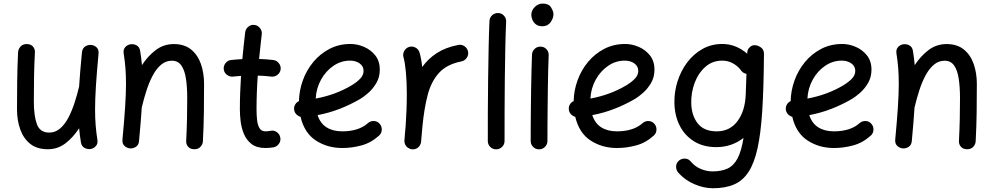

<svg xmlns="http://www.w3.org/2000/svg" viewBox="-20 -777 5476 1058"><path d="M522.9 -480.5Q513.2 -376 508.5 -302.7Q503.9 -229.5 503.9 -172.9Q503.9 -126 507.1 -86.7Q510.3 -47.4 516.6 -7.3Q520 13.7 509.3 26.6Q498.5 39.6 482.9 43.5Q464.8 47.4 447.3 38.8Q429.7 30.3 425.8 7.3Q419.4 -32.7 416 -70.3Q383.8 -20.5 341.1 12.5Q298.3 45.4 243.2 45.4Q183.6 45.4 146.2 15.4Q108.9 -14.6 91.3 -64.7Q73.7 -114.7 73.7 -173.8Q73.7 -251 74.7 -329.3Q75.7 -407.7 79.6 -489.3Q80.6 -506.3 93 -520.3Q105.5 -534.2 127 -534.2Q149.4 -534.2 161.4 -520.8Q173.3 -507.3 172.4 -489.3Q168.9 -423.3 167.7 -361.6Q166.5 -299.8 166.5 -215.8Q166.5 -139.2 183.3 -92.8Q200.2 -46.4 251 -46.4Q284.7 -46.4 310.8 -68.6Q336.9 -90.8 356.4 -127.9Q376 -165 390.6 -210Q405.3 -254.9 416 -300.3V-301.3Q418.5 -341.3 422.4 -387.9Q426.3 -434.6 431.6 -489.3Q434.1 -511.2 449.7 -521.2Q465.3 -531.2 482.9 -529.3Q500 -527.8 512.7 -515.6Q525.4 -503.4 522.9 -480.5Z M654.8 -8.3Q664.6 -112.8 669.4 -186.3Q674.3 -259.8 674.3 -315.9Q674.3 -363.3 671.1 -402.6Q668 -441.9 661.6 -481.9Q658.2 -502.9 668.9 -515.9Q679.7 -528.8 695.3 -532.2Q713.4 -536.6 731.2 -527.8Q749 -519 752.4 -496.1Q758.8 -456.5 762.2 -418Q794.4 -467.8 838.1 -501Q881.8 -534.2 938 -534.2Q996.1 -534.2 1033 -504.2Q1069.8 -474.1 1087.2 -424.3Q1104.5 -374.5 1104.5 -314.9Q1104.5 -238.3 1103.5 -159.9Q1102.5 -81.5 1098.1 0.5Q1097.7 17.6 1085.2 31.5Q1072.8 45.4 1051.3 45.4Q1028.8 45.4 1016.8 31.7Q1004.9 18.1 1005.9 0Q1009.3 -65.4 1010.5 -122.8Q1011.7 -180.2 1011.7 -236.3Q1011.7 -297.4 1004.6 -343.8Q997.6 -390.1 979.2 -416.3Q960.9 -442.4 927.2 -442.4Q893.6 -442.4 867.4 -420.2Q841.3 -397.9 821.5 -360.8Q801.8 -323.7 787.4 -278.8Q772.9 -233.9 762.2 -188.5Q761.7 -187 761.2 -185.5Q758.8 -146 754.9 -99.9Q751 -53.7 746.1 0.5Q744.1 22.5 728.3 32.5Q712.4 42.5 694.8 40.5Q678.2 38.6 665.5 26.4Q652.8 14.2 654.8 -8.3Z M1526.4 -394.5Q1523.9 -376 1508.5 -364.3Q1493.2 -352.5 1474.6 -355Q1439.5 -359.4 1400.4 -360.4Q1397 -314 1395.3 -267.3Q1393.6 -220.7 1393.6 -173.3Q1393.6 -144 1396.5 -116.5Q1399.4 -88.9 1409.9 -71Q1420.4 -53.2 1442.9 -53.2Q1456.1 -53.2 1471.2 -56.2Q1489.7 -60.1 1505.4 -49.1Q1521 -38.1 1524.4 -19.5Q1528.3 -1 1517.3 14.9Q1506.3 30.8 1487.8 34.7Q1475.6 36.6 1464.4 37.6Q1453.1 38.6 1442.9 38.6Q1394.5 38.6 1366.2 16.6Q1337.9 -5.4 1324 -39.1Q1310.1 -72.8 1305.9 -108.9Q1301.8 -145 1301.8 -173.3Q1301.8 -220.2 1303.5 -266.6Q1305.2 -313 1308.1 -358.9Q1285.6 -357.4 1264.2 -355Q1245.6 -353 1230.5 -364.7Q1215.3 -376.5 1212.9 -395Q1210.9 -413.6 1222.7 -429Q1234.4 -444.3 1252.9 -446.3Q1283.2 -449.7 1315.4 -451.2Q1318.8 -488.3 1322.8 -525.4Q1326.7 -562.5 1331.1 -599.1Q1333.5 -617.7 1348.4 -629.9Q1363.3 -642.1 1381.8 -639.6Q1400.4 -637.7 1412.6 -622.3Q1424.8 -606.9 1422.4 -588.4Q1418.5 -554.2 1414.8 -520Q1411.1 -485.8 1407.7 -452.1Q1449.2 -450.7 1486.3 -446.3Q1504.9 -443.8 1516.8 -428.5Q1528.8 -413.1 1526.4 -394.5Z M2068.8 -29.8Q2024.4 10.3 1971.4 24.4Q1918.5 38.6 1866.2 38.6Q1784.2 38.6 1720.7 -2.7Q1657.2 -43.9 1636.2 -133.3Q1622.1 -137.2 1611.8 -148.4Q1601.6 -159.7 1600.6 -175.3Q1599.6 -189.9 1607.2 -202.1Q1614.7 -214.4 1627.4 -219.7Q1628.4 -277.8 1648.7 -334Q1668.9 -390.1 1706.3 -435.3Q1743.7 -480.5 1795.7 -507.6Q1847.7 -534.7 1911.6 -534.7Q1948.7 -534.7 1985.8 -518.8Q2022.9 -502.9 2047.9 -471.7Q2072.8 -440.4 2072.8 -393.1Q2072.8 -351.6 2053.7 -319.3Q2034.7 -287.1 2009.8 -265.4Q1984.9 -243.7 1966.8 -232.9Q1911.1 -200.2 1851.8 -177.2Q1792.5 -154.3 1730 -142.6Q1745.1 -96.7 1780 -75Q1814.9 -53.2 1866.2 -53.2Q1909.2 -53.2 1945.3 -64.2Q1981.4 -75.2 2006.8 -98.1Q2021 -110.8 2040.3 -110.1Q2059.6 -109.4 2071.8 -95.2Q2084.5 -81.1 2083.7 -61.8Q2083 -42.5 2068.8 -29.8ZM1909.2 -442.9Q1859.4 -442.9 1817.4 -414.3Q1775.4 -385.7 1749 -338.1Q1722.7 -290.5 1719.7 -233.9Q1828.6 -253.9 1916.5 -306.2Q1947.3 -324.7 1965.3 -344Q1983.4 -363.3 1983.4 -386.2Q1983.4 -412.1 1961.9 -427.5Q1940.4 -442.9 1909.2 -442.9Z M2250 45.9Q2243.2 44.9 2236.8 42Q2213.9 32.2 2209 8.3Q2209 7.8 2209 7.3Q2209 6.8 2209 6.3Q2208 1 2208.5 -4.9Q2208.5 -6.3 2209 -7.8Q2210.4 -26.9 2211.9 -45.9Q2213.4 -64.9 2215.3 -83.5Q2218.3 -125 2220 -170.2Q2221.7 -215.3 2221.7 -259.8Q2221.7 -322.3 2216.8 -377.2Q2211.9 -432.1 2203.6 -460.9Q2198.2 -479 2207.5 -496.1Q2216.8 -513.2 2234.9 -518.6Q2252.9 -523.9 2269.8 -514.6Q2286.6 -505.4 2292 -487.3Q2296.9 -470.2 2300.5 -450.2Q2304.2 -430.2 2306.6 -407.7Q2338.4 -452.6 2386.5 -484.1Q2434.6 -515.6 2504.9 -529.3Q2523.4 -533.2 2539.6 -522.2Q2555.7 -511.2 2559.1 -492.7Q2563 -474.6 2552 -458.5Q2541 -442.4 2522.5 -438.5Q2442.4 -422.9 2399.2 -375.5Q2356 -328.1 2336.4 -252.7Q2316.9 -177.2 2307.6 -78.1Q2304.2 -33.2 2300.3 4.4Q2299.8 10.3 2297.4 16.1Q2297.4 16.1 2297.4 16.6Q2296.9 17.1 2296.9 17.6Q2287.6 40.5 2263.2 45.4Q2262.2 45.4 2261.7 45.4Q2261.7 45.4 2261.2 45.4Q2255.9 46.4 2250 45.9Z M2725.6 -705.1Q2744.6 -704.6 2757.3 -690.4Q2770 -676.3 2769 -657.2Q2766.1 -595.2 2764.4 -512.5Q2762.7 -429.7 2761.7 -338.6Q2760.7 -247.6 2760.5 -159.9Q2760.3 -72.3 2760.3 0Q2760.3 19 2746.6 32.5Q2732.9 45.9 2713.9 45.9Q2694.8 45.9 2681.4 32.5Q2668 19 2668 0Q2668 -72.3 2668.2 -160.2Q2668.5 -248 2669.7 -339.4Q2670.9 -430.7 2672.6 -514.4Q2674.3 -598.1 2677.2 -661.6Q2678.2 -680.7 2692.4 -693.4Q2706.5 -706.1 2725.6 -705.1Z M2907.7 -694.8Q2907.7 -718.8 2926.3 -738Q2944.8 -757.3 2971.7 -757.3Q3003.4 -757.3 3016.6 -736.1Q3029.8 -714.8 3029.8 -698.2Q3029.8 -677.2 3014.2 -654.8Q2998.5 -632.3 2969.2 -632.3Q2945.8 -632.3 2932.4 -643.3Q2918.9 -654.3 2913.3 -669.2Q2907.7 -684.1 2907.7 -694.8ZM2960 -520Q2979 -519.5 2991.7 -505.4Q3004.4 -491.2 3003.4 -472.2Q3002 -438.5 3000.7 -390.1Q2999.5 -341.8 2998.8 -286.9Q2998 -231.9 2997.6 -177.7Q2997.1 -123.5 2996.8 -77.1Q2996.6 -30.8 2996.6 0Q2996.6 19 2982.9 32.5Q2969.2 45.9 2950.2 45.9Q2931.2 45.9 2917.7 32.5Q2904.3 19 2904.3 0Q2904.3 -30.8 2904.5 -77.4Q2904.8 -124 2905.3 -178.5Q2905.8 -232.9 2906.7 -288.1Q2907.7 -343.3 2908.9 -392.3Q2910.2 -441.4 2911.6 -476.6Q2912.6 -495.6 2926.8 -508.3Q2940.9 -521 2960 -520Z M3582.5 -29.8Q3538.1 10.3 3485.1 24.4Q3432.1 38.6 3379.9 38.6Q3297.9 38.6 3234.4 -2.7Q3170.9 -43.9 3149.9 -133.3Q3135.7 -137.2 3125.5 -148.4Q3115.2 -159.7 3114.3 -175.3Q3113.3 -189.9 3120.8 -202.1Q3128.4 -214.4 3141.1 -219.7Q3142.1 -277.8 3162.4 -334Q3182.6 -390.1 3220 -435.3Q3257.3 -480.5 3309.3 -507.6Q3361.3 -534.7 3425.3 -534.7Q3462.4 -534.7 3499.5 -518.8Q3536.6 -502.9 3561.5 -471.7Q3586.4 -440.4 3586.4 -393.1Q3586.4 -351.6 3567.4 -319.3Q3548.3 -287.1 3523.4 -265.4Q3498.5 -243.7 3480.5 -232.9Q3424.8 -200.2 3365.5 -177.2Q3306.2 -154.3 3243.7 -142.6Q3258.8 -96.7 3293.7 -75Q3328.6 -53.2 3379.9 -53.2Q3422.9 -53.2 3459 -64.2Q3495.1 -75.2 3520.5 -98.1Q3534.7 -110.8 3554 -110.1Q3573.2 -109.4 3585.4 -95.2Q3598.1 -81.1 3597.4 -61.8Q3596.7 -42.5 3582.5 -29.8ZM3422.9 -442.9Q3373 -442.9 3331.1 -414.3Q3289.1 -385.7 3262.7 -338.1Q3236.3 -290.5 3233.4 -233.9Q3342.3 -253.9 3430.2 -306.2Q3460.9 -324.7 3479 -344Q3497.1 -363.3 3497.1 -386.2Q3497.1 -412.1 3475.6 -427.5Q3454.1 -442.9 3422.9 -442.9Z M4138.2 -527.8H4140.1Q4143.1 -527.8 4146 -527.3Q4152.8 -526.4 4159.7 -523.4Q4187.5 -511.2 4189.5 -485.4Q4190.4 -480.5 4189.9 -475.6L4189.5 -456.5Q4188 -287.1 4180.2 -164.6Q4172.4 -42 4154.3 40Q4136.2 122.1 4104.7 170.4Q4073.2 218.8 4024.9 239.5Q3976.6 260.3 3908.2 260.3Q3859.4 260.3 3807.6 238.5Q3755.9 216.8 3718.3 175.3Q3705.6 161.1 3705.6 141.8Q3705.6 122.6 3719.2 109.9Q3733.4 96.7 3753.2 96.9Q3772.9 97.2 3784.7 111.3Q3809.6 141.1 3842.3 154.3Q3875 167.5 3905.3 167.5Q3955.6 167.5 3989.5 151.6Q4023.4 135.7 4044.4 95.7Q4065.4 55.7 4077.1 -17.1Q4046.4 7.3 4008.5 20.5Q3970.7 33.7 3926.8 33.7Q3856 33.7 3804.7 2Q3753.4 -29.8 3725.6 -84.5Q3697.8 -139.2 3696.3 -208.5Q3694.8 -270 3713.4 -328.4Q3731.9 -386.7 3766.8 -433.1Q3801.8 -479.5 3850.8 -507.1Q3899.9 -534.7 3960 -534.7Q3999 -534.7 4033.4 -520.8Q4067.9 -506.8 4097.2 -481L4097.7 -487.8Q4098.6 -504.9 4110.8 -516.1Q4122.1 -528.3 4138.2 -527.8ZM3929.7 -53.2Q4002 -53.2 4044.2 -109.9Q4086.4 -166.5 4089.4 -259.8L4093.3 -370.1Q4072.3 -374 4061.5 -391.6Q4044.9 -413.6 4018.3 -428.2Q3991.7 -442.9 3959.5 -442.9Q3905.8 -442.9 3866.9 -408.7Q3828.1 -374.5 3807.9 -320.6Q3787.6 -266.6 3789.1 -207Q3791 -139.2 3825.4 -96.2Q3859.9 -53.2 3929.7 -53.2Z M4778.3 -29.8Q4733.9 10.3 4680.9 24.4Q4627.9 38.6 4575.7 38.6Q4493.7 38.6 4430.2 -2.7Q4366.7 -43.9 4345.7 -133.3Q4331.5 -137.2 4321.3 -148.4Q4311 -159.7 4310.1 -175.3Q4309.1 -189.9 4316.7 -202.1Q4324.2 -214.4 4336.9 -219.7Q4337.9 -277.8 4358.2 -334Q4378.4 -390.1 4415.8 -435.3Q4453.1 -480.5 4505.1 -507.6Q4557.1 -534.7 4621.1 -534.7Q4658.2 -534.7 4695.3 -518.8Q4732.4 -502.9 4757.3 -471.7Q4782.2 -440.4 4782.2 -393.1Q4782.2 -351.6 4763.2 -319.3Q4744.1 -287.1 4719.2 -265.4Q4694.3 -243.7 4676.3 -232.9Q4620.6 -200.2 4561.3 -177.2Q4502 -154.3 4439.5 -142.6Q4454.6 -96.7 4489.5 -75Q4524.4 -53.2 4575.7 -53.2Q4618.7 -53.2 4654.8 -64.2Q4690.9 -75.2 4716.3 -98.1Q4730.5 -110.8 4749.8 -110.1Q4769 -109.4 4781.2 -95.2Q4793.9 -81.1 4793.2 -61.8Q4792.5 -42.5 4778.3 -29.8ZM4618.7 -442.9Q4568.8 -442.9 4526.9 -414.3Q4484.9 -385.7 4458.5 -338.1Q4432.1 -290.5 4429.2 -233.9Q4538.1 -253.9 4626 -306.2Q4656.7 -324.7 4674.8 -344Q4692.9 -363.3 4692.9 -386.2Q4692.9 -412.1 4671.4 -427.5Q4649.9 -442.9 4618.7 -442.9Z M4913.1 -8.3Q4922.9 -112.8 4927.7 -186.3Q4932.6 -259.8 4932.6 -315.9Q4932.6 -363.3 4929.4 -402.6Q4926.3 -441.9 4919.9 -481.9Q4916.5 -502.9 4927.2 -515.9Q4938 -528.8 4953.6 -532.2Q4971.7 -536.6 4989.5 -527.8Q5007.3 -519 5010.7 -496.1Q5017.1 -456.5 5020.5 -418Q5052.7 -467.8 5096.4 -501Q5140.1 -534.2 5196.3 -534.2Q5254.4 -534.2 5291.3 -504.2Q5328.1 -474.1 5345.5 -424.3Q5362.8 -374.5 5362.8 -314.9Q5362.8 -238.3 5361.8 -159.9Q5360.8 -81.5 5356.4 0.5Q5356 17.6 5343.5 31.5Q5331.1 45.4 5309.6 45.4Q5287.1 45.4 5275.1 31.7Q5263.2 18.1 5264.2 0Q5267.6 -65.4 5268.8 -122.8Q5270 -180.2 5270 -236.3Q5270 -297.4 5262.9 -343.8Q5255.9 -390.1 5237.5 -416.3Q5219.2 -442.4 5185.5 -442.4Q5151.9 -442.4 5125.7 -420.2Q5099.6 -397.9 5079.8 -360.8Q5060.1 -323.7 5045.7 -278.8Q5031.2 -233.9 5020.5 -188.5Q5020 -187 5019.5 -185.5Q5017.1 -146 5013.2 -99.9Q5009.3 -53.7 5004.4 0.5Q5002.4 22.5 4986.6 32.5Q4970.7 42.5 4953.1 40.5Q4936.5 38.6 4923.8 26.4Q4911.1 14.2 4913.1 -8.3Z"/></svg>

Font: Mikhak-DS2-FD Medium
Style: Regular
Weight: 500
Designer: Amin Abedi
Version: Version 3.4